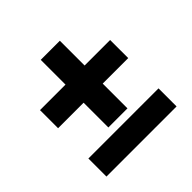

<svg xmlns="http://www.w3.org/2000/svg" viewBox="-154 -741 887 887"><g transform="rotate(-45 289.0 -298.0)"><path d="M59.9 0V-118H518.1V0ZM59.9 -315.9V-434.1H226.6V-595.9H351.4V-434.1H518.1V-315.9H351.4V-154.1H226.6V-315.9Z"/></g></svg>

Font: Oxanium ExtraLight
Style: Regular
Weight: 200
Designer: Severin Meyer
Version: Version 2.000